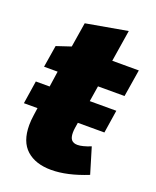

<svg xmlns="http://www.w3.org/2000/svg" viewBox="-137 -770 702 863"><g transform="rotate(20 213.5 -338.0)"><path d="M410 -410H283L271 -335H398L381 -225H254L250 -200Q248 -188 248 -176Q248 -152 257.5 -141.5Q267 -131 286 -131Q309 -131 349 -147L386 -24Q289 15 213 15Q138 15 95 -23.5Q52 -62 52 -141Q52 -163 56 -190L61 -225H-4L13 -335H79L90 -410H25L42 -515L111 -538L130 -656L328 -691L304 -540H431Z"/></g></svg>

Font: Bitter Pro Black
Style: Italic
Weight: 900
Italic angle: -9°
Designer: Sol Matas, and Bitter project Authors
Foundry: Sol Matas
Version: Version 1.010